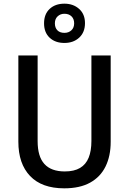

<svg xmlns="http://www.w3.org/2000/svg" viewBox="-20 -1016 703 1046"><path d="M583 -243Q583 -166 555 -109Q527 -52 471 -21Q415 10 330 10Q208 10 144 -57Q80 -124 80 -244V-714H185V-247Q185 -163 222 -122.5Q259 -82 333 -82Q384 -82 416 -101Q448 -120 463 -157Q478 -194 478 -248V-714H583ZM331 -782Q281 -782 250.5 -810.5Q220 -839 220 -889Q220 -939 250.5 -967.5Q281 -996 331 -996Q379 -996 411 -967.5Q443 -939 443 -890Q443 -840 411.5 -811Q380 -782 331 -782ZM331 -837Q354 -837 369 -851Q384 -865 384 -889Q384 -913 369.5 -927Q355 -941 331 -941Q309 -941 294 -927Q279 -913 279 -889Q279 -865 292.5 -851Q306 -837 331 -837Z"/></svg>

Font: Noto Sans Hebrew SemiCondensed Medium
Style: Regular
Weight: 500
Width: 4
Designer: Monotype Design Team
Foundry: Monotype Imaging Inc.
Version: Version 2.003